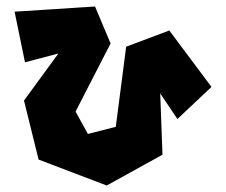

<svg xmlns="http://www.w3.org/2000/svg" viewBox="-20 -572 697 592"><path d="M25 -536 273 -552 321 -438 213 -228 251 -159 337 -181 369 -428 502 -478 632 -304 527 -205 474 -284 481 -95 309 0 99 -80 54 -262 160 -407 57 -380Z"/></svg>

Font: Super Mario
Style: Regular
Weight: 400
Version: Version 1.0